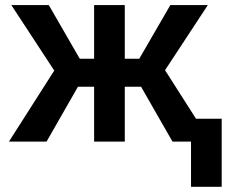

<svg xmlns="http://www.w3.org/2000/svg" viewBox="-20 -548 893 743"><path d="M525.9 -212.4 647.5 0H794.9L618.7 -276.4L784.2 -528.3H639.2L519 -320.8H462.9V-528.3H344.2V-320.8H288.6L168.9 -528.3H23.9L189.9 -274.9L14.6 0H160.2L281.7 -212.4H344.2V0H462.9V-212.4ZM837.9 174.8V-88.4H719.2V174.8Z"/></svg>

Font: FAU Chimera Medium
Style: Regular
Weight: 500
Version: Version 1.002;hotconv 1.0.117;makeotfexe 2.5.65602